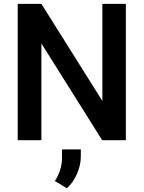

<svg xmlns="http://www.w3.org/2000/svg" viewBox="-20 -731 750 1001"><path d="M72.3 0ZM636.2 0H512.7L195.8 -504.4V0H72.3V-710.9H195.8L513.7 -204.6V-710.9H636.2ZM328.6 250.5 266.1 212.9Q301.8 156.7 303.2 96.7V47.9H401.4V86.4Q400.9 131.8 380.6 177.2Q360.4 222.7 328.6 250.5Z"/></svg>

Font: Roboto Medium
Style: Regular
Weight: 500
Designer: Google
Version: Version 2.134; 2016; ttfautohint (v1.6)